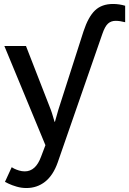

<svg xmlns="http://www.w3.org/2000/svg" viewBox="-20 -738 651 968"><path d="M271 81Q248 146 207.5 178Q167 210 113 210Q88 210 64 203Q40 196 24.5 188.5Q9 181 5 179L39 105Q41 107 51 112Q61 117 75.5 121.5Q90 126 105 126Q160 126 187 52L209 -6L2 -506H111L236 -185Q242 -169 247.5 -149.5Q253 -130 255 -124H257Q259 -130 263.5 -147Q268 -164 274 -184L401 -580Q425 -653 459 -685.5Q493 -718 550 -718Q581 -718 611 -709V-626Q584 -633 563 -633Q540 -633 524.5 -619Q509 -605 496 -567Z"/></svg>

Font: Museo Sans Medium
Style: Regular
Weight: 500
Designer: Jos Buivenga
Foundry: Jos Buivenga & Rosetta Type Foundry (extension, remastering)
Version: Version 3.600;PS 1.000;hotconv 1.0.88;makeotf.lib2.5.647800;